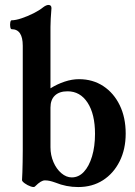

<svg xmlns="http://www.w3.org/2000/svg" viewBox="-20 -745 544 776"><path d="M296 11Q248 11 204 -7Q190 -12 180.5 -14Q171 -16 161 -16Q154 -16 144.5 -10.5Q135 -5 121 9Q117 13 104 8.5Q91 4 80 -4Q69 -12 69 -17Q70 -31 70.5 -49Q71 -67 71.5 -89.5Q72 -112 72 -136V-560Q72 -627 27 -627Q23 -627 21.5 -636Q20 -645 21.5 -654Q23 -663 27 -663Q43 -663 67 -671Q91 -679 115 -691Q139 -703 155 -716Q167 -725 176 -725Q188 -725 188 -712Q186 -685 185 -669Q184 -653 184 -636V-388Q211 -405 241 -415Q271 -425 299 -425Q355 -425 397.5 -397Q440 -369 464 -319.5Q488 -270 488 -205Q488 -142 463.5 -93Q439 -44 396 -16.5Q353 11 296 11ZM270 -28Q298 -28 319 -50.5Q340 -73 352 -113Q364 -153 364 -204Q364 -284 334 -330Q304 -376 253 -376Q220 -376 202 -359Q184 -342 184 -310V-150Q184 -118 196 -90Q208 -62 228 -45Q248 -28 270 -28Z"/></svg>

Font: Junicode VF
Style: Regular
Weight: 400
Designer: Peter S. Baker
Version: Version 2.213